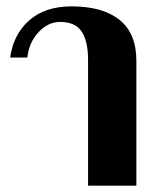

<svg xmlns="http://www.w3.org/2000/svg" viewBox="-20 -584 504 604"><path d="M257 -396Q257 -454 237 -484.5Q217 -515 169 -515Q131 -515 101 -482.5Q71 -450 66 -403H12Q22 -476 72 -520Q122 -564 205 -564Q303 -564 356 -521.5Q409 -479 409 -393V0H257Z"/></svg>

Font: Trirong
Style: Bold
Weight: 700
Designer: Katatrad Team
Foundry: CadsonDemak
Version: Version 1.001